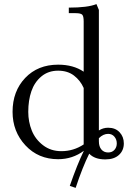

<svg xmlns="http://www.w3.org/2000/svg" viewBox="-20 -766 659 932"><path d="M41 -223.1Q41 -323.2 102.3 -387.7Q163.6 -452.1 262.2 -452.1Q335.9 -452.1 386.2 -418V-662.1Q386.2 -687 379.2 -694.6Q372.1 -702.1 347.2 -702.1H314V-729Q406.2 -729 448.2 -746.1L460 -717.8V-132.8Q480.5 -146 504.9 -146Q540 -146 560.5 -124Q581.1 -102.1 581.1 -69.8Q581.1 -35.6 557.4 -13.9Q533.7 7.8 491.2 7.8Q439.5 7.8 413.1 -20Q381.3 43.5 347.2 146L318.8 136.2Q355 31.7 387.2 -34.2Q332 6.8 262.2 6.8Q166 6.8 103.5 -60.3Q41 -127.4 41 -223.1ZM117.2 -223.1Q117.2 -174.8 134.3 -132.3Q151.4 -89.8 189 -61Q226.6 -32.2 277.8 -32.2Q336.9 -32.2 386.2 -64.9V-338.9Q370.1 -375.5 339.1 -399.2Q308.1 -422.9 262.2 -422.9Q214.4 -422.9 180.9 -395Q147.5 -367.2 132.3 -323Q117.2 -278.8 117.2 -223.1ZM460 -80.1Q460 -54.7 472.2 -40.3Q484.4 -25.9 504.9 -25.9Q524.4 -25.9 535.6 -38.6Q546.9 -51.3 546.9 -69.8Q546.9 -88.9 535.4 -102.5Q523.9 -116.2 504.9 -116.2Q481 -116.2 460 -95.2Z"/></svg>

Font: Dihjauti
Style: Regular
Weight: 400
Designer: T. Christopher White
Version: Version 3.0.0